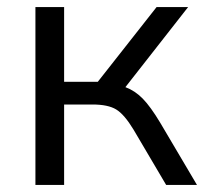

<svg xmlns="http://www.w3.org/2000/svg" viewBox="-20 -522 578 542"><path d="M80 0V-502H161V-291H256L422 -502H511L334 -276Q361 -266 383 -243.5Q405 -221 432 -176L536 0H449L357 -156Q331 -199 308 -213Q285 -227 241 -227H161V0Z"/></svg>

Font: Winston
Style: Regular
Weight: 400
Designer: Original fonts by Vernon Adams / Changes by Cristiano Sobral
Foundry: Original fonts by Vernon Adams / Changes by Cristiano Sobral
Version: Version 2.503;July 17, 2020;FontCreator 13.0.0.2655 64-bit